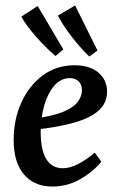

<svg xmlns="http://www.w3.org/2000/svg" viewBox="-20 -670 431 703"><path d="M253 -431Q309 -431 340.5 -404Q372 -377 372 -334Q372 -293 341.5 -265.5Q311 -238 251.5 -221Q192 -204 105 -195L107 -236Q175 -245 212.5 -261Q250 -277 265 -297.5Q280 -318 280 -340Q280 -361 267.5 -372.5Q255 -384 236 -384Q203 -384 179 -356.5Q155 -329 142 -284Q129 -239 129 -186Q129 -121 149.5 -87.5Q170 -54 210 -54Q236 -54 266 -69.5Q296 -85 327 -111L351 -78Q321 -41 274 -14Q227 13 171 13Q106 13 68 -31Q30 -75 30 -158Q30 -231 57.5 -293Q85 -355 135.5 -393Q186 -431 253 -431ZM337 -485 307 -463Q272 -497 241 -537.5Q210 -578 192 -613L255 -650ZM212 -489 183 -465Q147 -496 112.5 -535Q78 -574 58 -609L118 -648Z"/></svg>

Font: Rasa Medium
Style: Italic
Weight: 500
Italic angle: -7.10001°
Designer: Anna Giedrys (Yrsa+Rasa design), David Brezina (Yrsa art-direction, Rasa art-direction, design)
Foundry: Rosetta Type Foundry
Version: Version 2.004